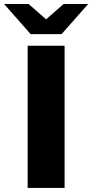

<svg xmlns="http://www.w3.org/2000/svg" viewBox="-60 -925 454 945"><path d="M76.1 -700H257.9V0H76.1ZM-40.1 -905.4H80.8L220.1 -783.4H113.9L253.2 -905.4H374.1L243 -757H91Z"/></svg>

Font: iiserrat Thin
Style: Regular
Weight: 100
Designer: Akira Ohta
Foundry: Akira Ohta
Version: Version 1.200;Glyphs 3.3.1 (3343)